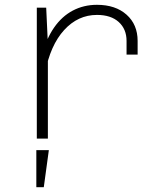

<svg xmlns="http://www.w3.org/2000/svg" viewBox="-20 -576 690 798"><path d="M506 -349V-406Q506 -455 473.5 -484.5Q441 -514 383 -514Q304 -514 246.5 -451Q189 -388 167 -272L154 -345Q172 -414 204.5 -461Q237 -508 282.5 -532Q328 -556 383 -556Q460 -556 506 -515Q552 -474 552 -406V-349ZM133 0V-544H172L179 -394V0ZM131 202V48H183L162 202Z"/></svg>

Font: Azeret Mono Thin Thin
Style: Regular
Weight: 250
Version: Version 1.002